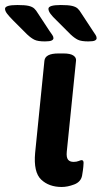

<svg xmlns="http://www.w3.org/2000/svg" viewBox="-78 -738 405 765"><path d="M168 7Q117 7 86 -22.5Q55 -52 62 -129L99 -496Q102 -525 155 -525H175Q202 -525 214 -517Q226 -509 225 -497L188 -133Q186 -111 193 -102Q200 -93 215 -93Q227 -93 235.5 -96.5Q244 -100 247 -100Q255 -100 255 -89Q255 -86 254 -73.5Q253 -61 249 -38Q244 -13 217.5 -3Q191 7 168 7ZM274 -573Q246 -573 232.5 -579.5Q219 -586 203 -601L147 -657Q132 -671 123.5 -682.5Q115 -694 115 -703Q115 -718 164 -718Q194 -718 209 -714.5Q224 -711 231.5 -704Q239 -697 246 -685L292 -615Q299 -605 303 -598.5Q307 -592 307 -586Q307 -580 300 -576.5Q293 -573 274 -573ZM101 -573Q73 -573 59.5 -579.5Q46 -586 30 -601L-26 -657Q-40 -671 -49 -682.5Q-58 -694 -58 -703Q-58 -718 -9 -718Q22 -718 36.5 -714.5Q51 -711 58.5 -704Q66 -697 73 -685L119 -615Q126 -605 130.5 -598.5Q135 -592 135 -586Q135 -580 127.5 -576.5Q120 -573 101 -573Z"/></svg>

Font: Asap Semi Expanded Semi Expanded SemiBold
Style: Italic
Weight: 600
Width: 6
Italic angle: -6°
Designer: Pablo Cosgaya
Foundry: Omnibus-Type
Version: Version 3.001; ttfautohint (v1.8.4.7-5d5b)